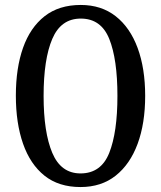

<svg xmlns="http://www.w3.org/2000/svg" viewBox="-20 -745 651 775"><path d="M305 10Q217 10 159.5 -36Q102 -82 73 -165Q44 -248 44 -359Q44 -470 73 -552Q102 -634 160 -679.5Q218 -725 306 -725Q389 -725 447 -679.5Q505 -634 535.5 -551.5Q566 -469 566 -358Q566 -247 535.5 -164.5Q505 -82 447 -36Q389 10 305 10ZM305 -45Q388 -45 421 -128Q454 -211 454 -358Q454 -506 421 -588Q388 -670 306 -670Q226 -670 191 -588Q156 -506 156 -358Q156 -211 191 -128Q226 -45 305 -45Z"/></svg>

Font: Noto Serif Tamil ExtraCondensed Medium
Style: Regular
Weight: 500
Width: 2
Designer: Indian Type Foundry, Tom Grace, and the Monotype Design Team
Foundry: Monotype Imaging Inc.
Version: Version 2.004; ttfautohint (v1.8.4.7-5d5b)